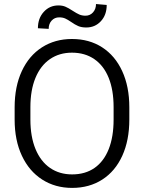

<svg xmlns="http://www.w3.org/2000/svg" viewBox="-20 -908 703 938"><path d="M401.5 -773.7Q378.3 -773.7 362.3 -780.6Q346.3 -787.5 327.8 -800.5Q310.8 -812.2 298.5 -817.7Q286.3 -823.2 269 -823.2Q246.8 -823.2 232.3 -807.4Q217.8 -791.5 217.8 -767L165.2 -770Q165.2 -818.7 193.9 -850.1Q222.5 -881.5 265.3 -881.5Q285.3 -881.5 300 -875.1Q314.8 -868.8 334.8 -855.5Q354 -843 367.4 -837.1Q380.8 -831.3 397.8 -831.3Q419.8 -831.3 434.4 -847.5Q449 -863.8 449 -888.3L501.3 -883.8Q501.3 -835 472.8 -804.4Q444.3 -773.7 401.5 -773.7ZM332.3 10Q249.8 10 186.1 -30.8Q122.5 -71.5 87 -147Q51.5 -222.5 51.5 -323.8V-383.7Q51.5 -485 86.5 -560.5Q121.5 -636 185.1 -676.8Q248.8 -717.5 331.5 -717.5Q415.8 -717.5 479 -676.8Q542.3 -636 577 -560.5Q611.8 -485 611.8 -383.7V-323.8Q611.8 -222.5 577.4 -147Q543 -71.5 479.8 -30.8Q416.5 10 332.3 10ZM331.5 -650.7Q269.8 -650.7 223.8 -619Q177.8 -587.2 153.1 -527.2Q128.5 -467.2 128.5 -384.7V-323.8Q128.5 -240.3 153.5 -179.8Q178.5 -119.3 224.5 -87.6Q270.5 -56 332.3 -56Q396.5 -56 441.9 -87.6Q487.2 -119.3 511.1 -179.4Q535 -239.5 535 -323.8V-384.7Q535 -468 511 -527.6Q487 -587.2 441 -619Q395 -650.7 331.5 -650.7Z"/></svg>

Font: FreesentationVF
Style: Regular
Weight: 400
Designer: glyphs from Roboto by Christian Robertson / Hangul glyphs from Noto Sans CJK(Source Han Sans) by Jang Soo-young and Kang
Foundry: PT&
Version: Version 2.001;Glyphs 3.3.1 (3343)